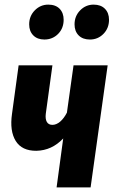

<svg xmlns="http://www.w3.org/2000/svg" viewBox="-20 -815 494 835"><path d="M172.9 -643.1Q142.6 -643.1 124.8 -661.1Q106.9 -679.2 106.9 -709Q106.9 -745.1 131.3 -770Q155.8 -794.9 189.9 -794.9Q221.7 -794.9 239.3 -776.9Q256.8 -758.8 256.8 -729Q256.8 -691.9 232.7 -667.5Q208.5 -643.1 172.9 -643.1ZM371.1 -643.1Q339.8 -643.1 322 -661.1Q304.2 -679.2 304.2 -709Q304.2 -745.1 328.6 -770Q353 -794.9 387.2 -794.9Q418.5 -794.9 436.3 -776.9Q454.1 -758.8 454.1 -729Q454.1 -692.4 429.9 -667.7Q405.8 -643.1 371.1 -643.1ZM448.2 -530.8 374 0H226.1L254.9 -212.9Q205.6 -160.6 138.2 -159.2Q75.2 -158.7 48.3 -202.1Q21.5 -245.6 32.2 -319.8L61 -530.8H208L179.2 -320.8Q176.3 -297.9 183.6 -284.9Q190.9 -272 208 -272Q225.1 -272 241.7 -286.1Q258.3 -300.3 271 -325.2L299.8 -530.8Z"/></svg>

Font: Fira Sans Compressed
Style: Bold Italic
Weight: 700
Width: 3
Italic angle: -8°
Designer: Carrois Corporate & Edenspiekermann AG
Foundry: Carrois Corporate GbR & Edenspiekermann AG
Version: Version 4.203;PS 004.203;hotconv 1.0.88;makeotf.lib2.5.64775